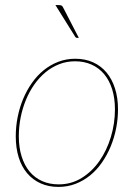

<svg xmlns="http://www.w3.org/2000/svg" viewBox="-20 -729 526 755"><path d="M211 -4Q260.5 -4 301.2 -29.2Q342 -54.5 371 -96Q400 -137.5 416 -190.5Q432 -243.5 432 -299Q432 -343 421 -378Q410 -413 389.5 -437.5Q369 -462 340 -475Q311 -488 275 -488Q242 -488 212.8 -476.5Q183.5 -465 159 -444.8Q134.5 -424.5 115 -396.8Q95.5 -369 82 -336.2Q68.5 -303.5 61.2 -267Q54 -230.5 54 -193Q54 -149 65 -114Q76 -79 96.2 -54.5Q116.5 -30 145.5 -17Q174.5 -4 211 -4ZM210 6Q171 6 139.8 -8Q108.5 -22 86.8 -47.8Q65 -73.5 53.5 -110.2Q42 -147 42 -193Q42 -231.5 49.5 -269Q57 -306.5 71.2 -340.5Q85.5 -374.5 105.8 -403.2Q126 -432 152 -453Q178 -474 209.2 -486Q240.5 -498 276 -498Q315 -498 346 -484Q377 -470 398.8 -444Q420.5 -418 432.2 -381.2Q444 -344.5 444 -299Q444 -261 436.5 -223.5Q429 -186 414.8 -152Q400.5 -118 380.2 -89Q360 -60 334 -39Q308 -18 276.8 -6Q245.5 6 210 6ZM211 -709Q218.5 -709 222.2 -707Q226 -705 229 -698L290 -580H283Q278.5 -580 276 -584L198 -709Z"/></svg>

Font: Lato Hairline
Style: Italic
Weight: 250
Italic angle: -7°
Designer: Lukasz Dziedzic
Foundry: Lukasz Dziedzic
Version: Version 1.104; Western+Polish opensource